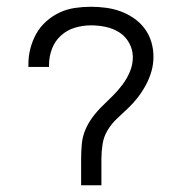

<svg xmlns="http://www.w3.org/2000/svg" viewBox="-20 -548 540 568"><path d="M220 0V-78Q220 -100 222 -122Q224 -144 232.5 -164Q241 -184 254 -201.5Q267 -219 283 -234.5Q299 -250 314.5 -265.5Q330 -281 343 -298.5Q356 -316 364.5 -336.5Q373 -357 373 -379Q373 -401 362 -421Q351 -441 332.5 -452.5Q314 -464 292.5 -468.5Q271 -473 249 -473Q225 -473 201.5 -466Q178 -459 160 -442.5Q142 -426 133.5 -403Q125 -380 125 -356Q125 -354 125 -352.5Q125 -351 125 -350H64Q64 -352 64 -354Q64 -356 64 -358Q64 -382 70 -405Q76 -428 87.5 -448.5Q99 -469 117 -485Q135 -501 156.5 -511Q178 -521 201.5 -524.5Q225 -528 249 -528Q271 -528 293.5 -525Q316 -522 336.5 -514.5Q357 -507 375.5 -494.5Q394 -482 407.5 -464Q421 -446 427.5 -424.5Q434 -403 434 -380Q434 -358 428 -337Q422 -316 411.5 -296.5Q401 -277 387.5 -259.5Q374 -242 358 -227Q342 -212 326 -197Q310 -182 298.5 -163Q287 -144 283.5 -122Q280 -100 280 -78V0Z"/></svg>

Font: Iosevka SS04 Light
Style: Regular
Weight: 300
Monospace: yes
Designer: Belleve Invis
Foundry: Belleve Invis
Version: Version 19.0.0; ttfautohint (v1.8.4)